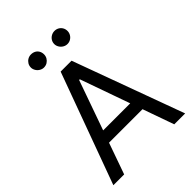

<svg xmlns="http://www.w3.org/2000/svg" viewBox="-254 -1030 1154 1154"><g transform="rotate(-45 323.0 -453.0)"><path d="M17.6 0 276.4 -707H369.1L627.9 0H535.2L325.2 -592.8H319.3L109.4 0ZM503.9 -276.4V-199.2H141.6V-276.4ZM167 -850.6Q167 -866.2 174.8 -878.9Q182.6 -891.6 195.3 -898.9Q208 -906.2 222.7 -906.2Q239.3 -906.2 252 -899.4Q264.6 -892.6 272 -879.9Q279.3 -867.2 279.3 -850.6Q279.3 -835.9 272 -823.2Q264.6 -810.5 252 -802.7Q239.3 -794.9 222.7 -794.9Q209 -794.9 195.8 -802.7Q182.6 -810.5 174.8 -823.7Q167 -836.9 167 -850.6ZM366.2 -850.6Q366.2 -866.2 374 -878.9Q381.8 -891.6 395 -898.9Q408.2 -906.2 422.9 -906.2Q438.5 -906.2 451.2 -898.9Q463.9 -891.6 471.2 -878.9Q478.5 -866.2 478.5 -850.6Q478.5 -835.9 471.2 -823.2Q463.9 -810.5 451.2 -802.7Q438.5 -794.9 422.9 -794.9Q408.2 -794.9 395 -802.7Q381.8 -810.5 374 -823.7Q366.2 -836.9 366.2 -850.6Z"/></g></svg>

Font: Pretendard Std Variable
Style: Regular
Weight: 400
Designer: Base glyphs from Inter by Rasmus Andersson; Hangeul glyphs from Noto Sans CJK(Source Han Sans) by Jang Soo-young and Kan
Foundry: Kil Hyung-jin
Version: Version 1.309;Glyphs 3.2 (3225)